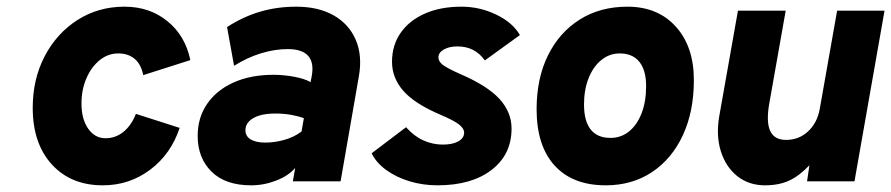

<svg xmlns="http://www.w3.org/2000/svg" viewBox="-20 -543 2669 575"><path d="M288 12Q192 12 135 -50.8Q78 -113.5 78 -220Q78 -306.5 114 -375Q150 -443.5 212.2 -483.2Q274.5 -523 353 -523Q428 -523 481.5 -479.5Q535 -436 550 -363L409 -318Q402.5 -350.5 383.2 -366.8Q364 -383 334 -383Q303.5 -383 278.5 -362.8Q253.5 -342.5 238.8 -308.5Q224 -274.5 224 -233Q224 -186.5 244 -157.8Q264 -129 296 -129Q326 -129 349.8 -148.2Q373.5 -167.5 387 -202L518 -160Q492 -81.5 429.8 -34.8Q367.5 12 288 12Z M732 12Q655 12 613.5 -29Q572 -70 572 -136Q572 -191 600.5 -232.2Q629 -273.5 680 -296.2Q731 -319 799 -319Q830 -319 861.8 -313Q893.5 -307 910 -297L913 -312Q921.5 -354 903.5 -375Q885.5 -396 842 -396Q803 -396 762 -383.5Q721 -371 681 -346L660 -462Q708 -493 759 -508Q810 -523 867 -523Q933.5 -523 979.2 -497Q1025 -471 1045.2 -424.2Q1065.5 -377.5 1055 -316L1000 0H857L864 -40Q844.5 -17 807.8 -2.5Q771 12 732 12ZM774 -116Q802.5 -116 831.2 -124Q860 -132 883 -149L890 -189Q876 -194.5 853.5 -198.8Q831 -203 804 -203Q776 -203 756 -196.8Q736 -190.5 725.5 -179.2Q715 -168 715 -153Q715 -135 730.8 -125.5Q746.5 -116 774 -116Z M1290 12Q1246 12 1206 -0.2Q1166 -12.5 1136.2 -34.2Q1106.5 -56 1093 -84L1196 -162Q1220 -135 1248 -122.5Q1276 -110 1306 -110Q1335.5 -110 1352.8 -119.8Q1370 -129.5 1370 -146Q1370 -158 1355 -170Q1340 -182 1300 -199Q1222 -232 1188 -270.8Q1154 -309.5 1154 -358Q1154 -407.5 1180 -444.8Q1206 -482 1252.8 -502.5Q1299.5 -523 1362 -523Q1417 -523 1466.2 -499.2Q1515.5 -475.5 1537 -438L1432 -362Q1402.5 -404 1350 -404Q1325.5 -404 1309.2 -394.8Q1293 -385.5 1293 -371Q1293 -359 1305.8 -349Q1318.5 -339 1359 -321Q1440 -286 1476 -246.5Q1512 -207 1512 -158Q1512 -80 1452 -34Q1392 12 1290 12Z M1794 12Q1695 12 1641 -47.2Q1587 -106.5 1587 -216Q1587 -308 1621 -377Q1655 -446 1716.2 -484.5Q1777.5 -523 1859 -523Q1950 -523 2004 -463.2Q2058 -403.5 2058 -303Q2058 -209 2025 -138Q1992 -67 1932.5 -27.5Q1873 12 1794 12ZM1808 -130Q1840 -130 1864 -149.5Q1888 -169 1901.5 -204Q1915 -239 1915 -285Q1915 -332.5 1894.8 -357.8Q1874.5 -383 1836 -383Q1805 -383 1780.8 -363.2Q1756.5 -343.5 1742.8 -309Q1729 -274.5 1729 -230Q1729 -180.5 1749 -155.2Q1769 -130 1808 -130Z M2271 12Q2222.5 12 2188 -15.5Q2153.5 -43 2138.8 -90Q2124 -137 2134 -195L2190 -511H2333L2284 -234Q2274 -178 2286.5 -151Q2299 -124 2334 -124Q2372.5 -124 2400 -149.5Q2427.5 -175 2435 -217L2487 -511H2629L2539 0H2397L2404 -48Q2373.5 -16 2343 -2Q2312.5 12 2271 12Z"/></svg>

Font: Overpass Black
Style: Italic
Weight: 900
Italic angle: -10°
Designer: Delve Withrington, Dave Bailey, Thomas Jockin
Foundry: Delve Fonts LLC
Version: Version 4.000